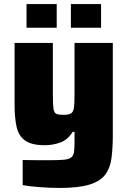

<svg xmlns="http://www.w3.org/2000/svg" viewBox="-20 -722 630 948"><path d="M274 206Q226 206 175 202Q124 198 92 192V68Q131 69 164 69Q197 69 227 69Q272 69 296.5 66.5Q321 64 332 55Q343 46 345.5 27.5Q348 9 348 -24V-71H339Q315 -32 278 -18.5Q241 -5 202 -5Q136 -5 104 -28Q72 -51 62 -95.5Q52 -140 52 -204V-510H241V-253Q241 -206 244 -185.5Q247 -165 258 -160Q269 -155 293 -155Q319 -155 330.5 -162Q342 -169 345 -190Q348 -211 348 -255V-510H537V-56Q537 9 530.5 58.5Q524 108 499.5 140.5Q475 173 421.5 189.5Q368 206 274 206ZM111 -585V-702H260V-585ZM330 -585V-702H479V-585Z"/></svg>

Font: Saira ExtraBold
Style: Regular
Weight: 800
Designer: Hector Gatti with collaboration of the Omnibus-Type team
Foundry: Omnibus-Type
Version: Version 1.100; ttfautohint (v1.8.3)